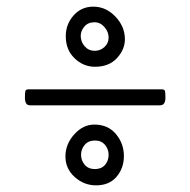

<svg xmlns="http://www.w3.org/2000/svg" viewBox="-20 -547 573 578"><path d="M266 -38Q285 -38 296 -50.5Q307 -63 307 -81Q307 -98 296 -111Q285 -124 266 -124Q246 -124 235 -111Q224 -98 224 -81Q224 -64 235 -51Q246 -38 266 -38ZM264 -172Q305 -172 329 -143.5Q353 -115 353 -77Q353 -41 331 -15Q309 11 269 11Q233 11 205 -14Q177 -39 177 -76Q177 -113 203.5 -142.5Q230 -172 264 -172ZM265 -394Q282 -394 294.5 -405.5Q307 -417 307 -434Q307 -451 294.5 -465.5Q282 -480 264 -480Q245 -480 234 -467Q223 -454 223 -439Q223 -421 235 -407.5Q247 -394 265 -394ZM178 -438Q178 -474 201.5 -500.5Q225 -527 261 -527Q299 -527 327.5 -497Q356 -467 356 -429Q356 -398 332 -372Q308 -346 266 -346Q231 -346 204.5 -371.5Q178 -397 178 -438ZM462 -230H70Q55 -230 55 -253Q55 -269 56.5 -273.5Q58 -278 66 -278H467Q475 -278 476.5 -273.5Q478 -269 478 -253Q478 -230 462 -230Z"/></svg>

Font: Bonbon
Style: Regular
Weight: 400
Designer: Ksenia Erulevich
Foundry: Cyreal (www.cyreal.org)
Version: Version 1.001